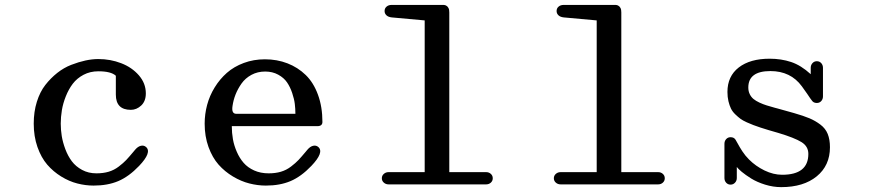

<svg xmlns="http://www.w3.org/2000/svg" viewBox="-20 -750 3539 781"><path d="M117.2 -247.1Q117.2 -295.4 129.9 -335.9Q142.6 -376.5 164.3 -404.3Q186 -432.1 212.9 -453.4Q239.7 -474.6 270 -486.3Q300.3 -498 327.6 -503.9Q355 -509.8 379.9 -509.8Q429.2 -509.8 472.9 -492.9Q516.6 -476.1 544.9 -443.6Q573.2 -411.1 573.2 -370.1Q573.2 -338.4 554.4 -320.8Q535.6 -303.2 512.2 -303.2Q451.2 -303.2 451.2 -365.2V-441.9Q431.6 -460 379.9 -460Q346.7 -460 319.8 -445.8Q293 -431.6 276.1 -409.4Q259.3 -387.2 247.8 -358.4Q236.3 -329.6 231.7 -301.8Q227.1 -273.9 227.1 -247.1Q227.1 -222.2 231.2 -196.5Q235.4 -170.9 245.8 -143.1Q256.3 -115.2 272.2 -94Q288.1 -72.8 314 -58.8Q339.8 -44.9 372.1 -44.9Q399.9 -44.9 422.1 -51.5Q444.3 -58.1 463.1 -72.5Q481.9 -86.9 493.4 -99.1Q504.9 -111.3 522.9 -132.8Q527.3 -138.2 529.8 -141.1Q541 -154.3 553.2 -157Q565.4 -159.7 574.2 -151.9Q598.6 -130.4 545.9 -75.2Q504.4 -31.7 461.2 -13.4Q418 4.9 360.8 4.9Q327.6 4.9 294.4 -3.7Q261.2 -12.2 229 -32Q196.8 -51.8 172.1 -80.3Q147.5 -108.9 132.3 -152.1Q117.2 -195.3 117.2 -247.1Z M1072.8 -44.9Q1100.6 -44.9 1122.8 -51.5Q1145 -58.1 1163.8 -72.5Q1182.6 -86.9 1194.1 -99.1Q1205.6 -111.3 1223.6 -132.8Q1228 -138.2 1230.5 -141.1Q1241.7 -154.3 1253.9 -157Q1266.1 -159.7 1274.9 -151.9Q1299.3 -130.4 1246.6 -75.2Q1205.1 -31.7 1161.9 -13.4Q1118.7 4.9 1061.5 4.9Q1028.3 4.9 994.6 -3.7Q960.9 -12.2 927.7 -32Q894.5 -51.8 869.1 -80.3Q843.8 -108.9 828.1 -152.1Q812.5 -195.3 812.5 -247.1Q812.5 -285.6 822.5 -323.2Q832.5 -360.8 853.3 -394.5Q874 -428.2 902.8 -453.6Q931.6 -479 971.7 -493.9Q1011.7 -508.8 1057.6 -508.8Q1106.9 -508.8 1149.2 -492.4Q1191.4 -476.1 1223.4 -445.1Q1255.4 -414.1 1273.4 -364.7Q1291.5 -315.4 1291.5 -253.9Q1291.5 -236.8 1270.5 -236.8H922.9Q922.9 -209.5 927.5 -183.6Q932.1 -157.7 943.4 -132.1Q954.6 -106.4 971.2 -87.4Q987.8 -68.4 1013.9 -56.6Q1040 -44.9 1072.8 -44.9ZM925.8 -318.8Q920.9 -287.1 940.9 -287.1H1181.6Q1181.6 -307.1 1179.2 -327.1Q1176.8 -347.2 1168.5 -371.8Q1160.2 -396.5 1147.5 -415Q1134.8 -433.6 1111.6 -446.3Q1088.4 -459 1058.6 -459Q1027.8 -459 1002.9 -445.6Q978 -432.1 962.6 -410.4Q947.3 -388.7 938.2 -365.7Q929.2 -342.8 925.8 -318.8Z M1776.4 -730H1779.3Q1781.7 -730 1783 -730Q1784.2 -730 1787.4 -729.7Q1790.5 -729.5 1792.2 -728.5Q1793.9 -727.5 1796.6 -726.1Q1799.3 -724.6 1801 -722.4Q1802.7 -720.2 1804.4 -717Q1806.2 -713.9 1806.9 -709.2Q1807.6 -704.6 1807.6 -699.2V-49.8H1957.5Q1968.8 -49.8 1976.6 -42.7Q1984.4 -35.6 1984.4 -24.9Q1984.4 -14.2 1976.6 -7.1Q1968.8 0 1957.5 0H1560.5Q1549.3 0 1541.3 -7.1Q1533.2 -14.2 1533.2 -24.9Q1533.2 -35.6 1541.3 -42.7Q1549.3 -49.8 1560.5 -49.8H1707.5V-667L1573.2 -679.2Q1559.6 -680.7 1552 -687.7Q1544.4 -694.8 1544.4 -705.1Q1544.4 -716.3 1552.5 -723.1Q1560.5 -730 1573.2 -730Z M2476.1 -730H2479Q2481.4 -730 2482.7 -730Q2483.9 -730 2487.1 -729.7Q2490.2 -729.5 2491.9 -728.5Q2493.7 -727.5 2496.3 -726.1Q2499 -724.6 2500.7 -722.4Q2502.4 -720.2 2504.2 -717Q2505.9 -713.9 2506.6 -709.2Q2507.3 -704.6 2507.3 -699.2V-49.8H2657.2Q2668.5 -49.8 2676.3 -42.7Q2684.1 -35.6 2684.1 -24.9Q2684.1 -14.2 2676.3 -7.1Q2668.5 0 2657.2 0H2260.3Q2249 0 2241 -7.1Q2232.9 -14.2 2232.9 -24.9Q2232.9 -35.6 2241 -42.7Q2249 -49.8 2260.3 -49.8H2407.2V-667L2272.9 -679.2Q2259.3 -680.7 2251.7 -687.7Q2244.1 -694.8 2244.1 -705.1Q2244.1 -716.3 2252.2 -723.1Q2260.3 -730 2272.9 -730Z M3161.6 -39.1Q3268.1 -39.1 3268.1 -124Q3268.1 -154.8 3240 -172.1Q3211.9 -189.5 3147 -209Q3102.1 -221.7 3073.7 -231Q3055.2 -237.3 3044.7 -241.2Q3034.2 -245.1 3017.8 -252.4Q3001.5 -259.8 2991.9 -266.8Q2982.4 -273.9 2970.9 -284.9Q2959.5 -295.9 2953.4 -308.3Q2947.3 -320.8 2943.1 -338.1Q2939 -355.5 2939 -376Q2939 -439.9 2985.1 -475.6Q3031.2 -511.2 3110.8 -511.2Q3157.7 -511.2 3198 -497.8Q3238.3 -484.4 3277.8 -448.2V-474.1Q3277.8 -485.4 3284.9 -493.2Q3292 -501 3302.7 -501Q3313.5 -501 3320.6 -493.2Q3327.6 -485.4 3327.6 -474.1V-357.9Q3327.6 -346.7 3320.6 -338.9Q3313.5 -331.1 3302.7 -331.1Q3289.1 -331.1 3282.7 -340.8Q3279.3 -344.7 3275.6 -350.3Q3272 -356 3262.9 -369.1Q3253.9 -382.3 3241.7 -398.9Q3196.3 -460.9 3113.8 -460.9Q3023.9 -460.9 3023.9 -394Q3023.9 -378.9 3029.8 -366.9Q3035.6 -355 3045.2 -347.2Q3054.7 -339.4 3069.6 -332.5Q3084.5 -325.7 3098.6 -321.3Q3112.8 -316.9 3132.3 -311.5Q3138.7 -310.1 3141.6 -309.1L3210 -290Q3249 -278.8 3272.7 -268.8Q3296.4 -258.8 3317.1 -243.2Q3337.9 -227.5 3346.9 -205.1Q3356 -182.6 3356 -150.9Q3356 -76.7 3302.2 -32.7Q3248.5 11.2 3157.7 11.2Q3125 11.2 3092 1Q3059.1 -9.3 3035.6 -23.9Q3012.2 -38.6 2997.3 -51Q2982.4 -63.5 2977.1 -70.8V-25.9Q2977.1 -14.6 2969.7 -6.8Q2962.4 1 2951.7 1Q2940.9 1 2933.8 -6.8Q2926.8 -14.6 2926.8 -25.9V-165Q2926.8 -176.3 2933.8 -184.1Q2940.9 -191.9 2951.7 -191.9Q2965.3 -191.9 2971.7 -182.1Q2973.6 -179.7 2981 -165.8Q2988.3 -151.9 3000 -134Q3011.7 -116.2 3026.9 -101.1Q3053.7 -74.2 3089.8 -56.6Q3126 -39.1 3161.6 -39.1Z"/></svg>

Font: Director
Style: Regular
Weight: 400
Designer: Ange Degheest & May Jolivet & Justine Herbel
Foundry: Velvetyne Type Foundry
Version: Version 1.000;FEAKit 1.0